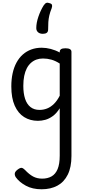

<svg xmlns="http://www.w3.org/2000/svg" viewBox="-20 -869 638 1408"><path d="M285 519Q218 519 170 493Q122 467 96 431Q87 417 88.5 403Q90 389 110 374Q129 360 139.5 362Q150 364 163 377Q194 410 223 425.5Q252 441 289 441Q329 441 358 424.5Q387 408 402.5 371Q418 334 418 272V-75Q395 -38 367.5 -18Q340 2 312.5 9.5Q285 17 258 17Q201 17 157 -10.5Q113 -38 88 -94Q63 -150 63 -235Q63 -287 72.5 -331Q82 -375 101 -410Q120 -445 147 -469Q174 -493 209 -506Q244 -519 286 -519Q318 -519 352.5 -510Q387 -501 418 -484V-489Q418 -502 428 -508.5Q438 -515 460 -515Q482 -515 493 -508.5Q504 -502 504 -489V275Q504 357 477 411.5Q450 466 401 492.5Q352 519 285 519ZM270 -63Q299 -63 325.5 -73.5Q352 -84 375.5 -107Q399 -130 418 -167V-403Q387 -423 357 -431.5Q327 -440 295 -440Q269 -440 247 -432Q225 -424 207 -408Q189 -392 176.5 -368Q164 -344 157.5 -312Q151 -280 151 -239Q151 -184 164 -144.5Q177 -105 203.5 -84Q230 -63 270 -63ZM346 -845Q359 -841 361.5 -832.5Q364 -824 359 -809Q347 -779 341.5 -755Q336 -731 334.5 -707Q333 -683 333 -653Q333 -636 323 -628.5Q313 -621 294 -621Q272 -621 259 -632.5Q246 -644 246 -663Q246 -701 261.5 -746.5Q277 -792 300 -829Q311 -845 320.5 -848Q330 -851 346 -845Z"/></svg>

Font: Playwrite ES Deco
Style: Regular
Weight: 400
Designer: Veronika Burian, José Scaglione
Foundry: TypeTogether
Version: Version 1.002